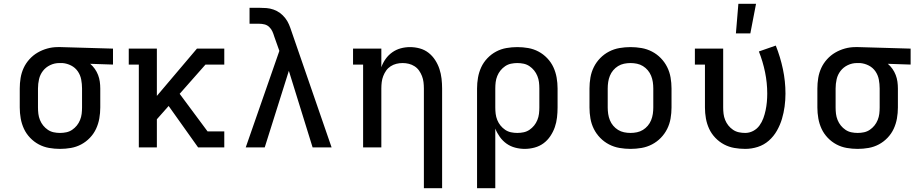

<svg xmlns="http://www.w3.org/2000/svg" viewBox="-20 -776 4840 1011"><path d="M296 8Q267 8 238.5 3Q210 -2 184.5 -15.5Q159 -29 138.5 -50.5Q118 -72 106 -98Q94 -124 89 -152.5Q84 -181 84 -210V-310Q84 -338 88.5 -365.5Q93 -393 104.5 -418Q116 -443 135 -464Q154 -485 178 -499Q202 -513 229 -520.5Q256 -528 284 -528H300L575 -520V-436L455 -440Q469 -428 479.5 -413Q490 -398 496.5 -381Q503 -364 505.5 -346Q508 -328 508 -310V-210Q508 -181 503 -152.5Q498 -124 486 -98Q474 -72 453.5 -50.5Q433 -29 407.5 -15.5Q382 -2 353.5 3Q325 8 296 8ZM296 -76Q313 -76 329.5 -79.5Q346 -83 360 -92.5Q374 -102 384.5 -115Q395 -128 401.5 -144Q408 -160 410 -176.5Q412 -193 412 -210V-310Q412 -334 407.5 -357.5Q403 -381 389.5 -400.5Q376 -420 354.5 -431Q333 -442 309 -444H292Q267 -444 244 -433Q221 -422 206 -402.5Q191 -383 185.5 -359Q180 -335 180 -310V-210Q180 -193 182 -176.5Q184 -160 190.5 -144Q197 -128 207.5 -115Q218 -102 232 -92.5Q246 -83 262.5 -79.5Q279 -76 296 -76Z M711 0V-436H658V-520H806V-271L1017 -520H1161V-436H1062L926 -282L1073 -84H1161V0H1023L868 -218L806 -148V0Z M1374 0H1274L1451 -508L1424 -584Q1420 -598 1414 -611Q1408 -624 1397.5 -634Q1387 -644 1373 -647.5Q1359 -651 1344 -651H1294V-735H1344Q1364 -735 1383 -733.5Q1402 -732 1420.5 -725.5Q1439 -719 1454.5 -707.5Q1470 -696 1482 -680.5Q1494 -665 1501.5 -647.5Q1509 -630 1515 -611L1726 0H1626L1501 -403Z M2212 215V-310Q2212 -327 2210 -343.5Q2208 -360 2202 -375.5Q2196 -391 2186.5 -404.5Q2177 -418 2163 -427Q2149 -436 2133 -440Q2117 -444 2100 -444Q2083 -444 2067 -440Q2051 -436 2037 -427Q2023 -418 2013.5 -404.5Q2004 -391 1998 -375.5Q1992 -360 1990 -343.5Q1988 -327 1988 -310V0H1892V-436H1839V-520H1988V-422Q1996 -445 2010.5 -465.5Q2025 -486 2045.5 -500.5Q2066 -515 2090 -521.5Q2114 -528 2139 -528Q2165 -528 2190.5 -521Q2216 -514 2236.5 -498Q2257 -482 2271.5 -459.5Q2286 -437 2294 -412.5Q2302 -388 2305 -362Q2308 -336 2308 -310V215Z M2492 215V-310Q2492 -339 2497 -367.5Q2502 -396 2514 -422Q2526 -448 2546.5 -469.5Q2567 -491 2592.5 -504.5Q2618 -518 2646.5 -523Q2675 -528 2704 -528Q2733 -528 2761.5 -523Q2790 -518 2815.5 -504.5Q2841 -491 2861.5 -469.5Q2882 -448 2894 -422Q2906 -396 2911 -367.5Q2916 -339 2916 -310V-210Q2916 -184 2913 -157.5Q2910 -131 2901.5 -106.5Q2893 -82 2878 -59.5Q2863 -37 2842 -21.5Q2821 -6 2795 1Q2769 8 2743 8Q2718 8 2693 1.5Q2668 -5 2647.5 -19.5Q2627 -34 2612 -55Q2597 -76 2588 -99V215ZM2704 -76Q2721 -76 2737.5 -79.5Q2754 -83 2768 -92.5Q2782 -102 2792.5 -115Q2803 -128 2809.5 -144Q2816 -160 2818 -176.5Q2820 -193 2820 -210V-310Q2820 -327 2818 -343.5Q2816 -360 2809.5 -376Q2803 -392 2792.5 -405Q2782 -418 2768 -427.5Q2754 -437 2737.5 -440.5Q2721 -444 2704 -444Q2687 -444 2670.5 -440.5Q2654 -437 2640 -427.5Q2626 -418 2615.5 -405Q2605 -392 2598.5 -376Q2592 -360 2590 -343.5Q2588 -327 2588 -310V-210Q2588 -193 2590 -176.5Q2592 -160 2598.5 -144Q2605 -128 2615.5 -115Q2626 -102 2640 -92.5Q2654 -83 2670.5 -79.5Q2687 -76 2704 -76Z M3300 8Q3271 8 3242 3Q3213 -2 3187 -15.5Q3161 -29 3140.5 -50Q3120 -71 3107 -97Q3094 -123 3089 -152Q3084 -181 3084 -210V-310Q3084 -339 3089 -368Q3094 -397 3107 -423Q3120 -449 3140.5 -470Q3161 -491 3187 -504.5Q3213 -518 3242 -523Q3271 -528 3300 -528Q3329 -528 3358 -523Q3387 -518 3413 -504.5Q3439 -491 3459.5 -470Q3480 -449 3493 -423Q3506 -397 3511 -368Q3516 -339 3516 -310V-210Q3516 -181 3511 -152Q3506 -123 3493 -97Q3480 -71 3459.5 -50Q3439 -29 3413 -15.5Q3387 -2 3358 3Q3329 8 3300 8ZM3300 -76Q3317 -76 3334 -79.5Q3351 -83 3365.5 -92Q3380 -101 3391 -114Q3402 -127 3408.5 -143Q3415 -159 3417.5 -176Q3420 -193 3420 -210V-310Q3420 -327 3417.5 -344Q3415 -361 3408.5 -377Q3402 -393 3391 -406Q3380 -419 3365.5 -428Q3351 -437 3334 -440.5Q3317 -444 3300 -444Q3283 -444 3266 -440.5Q3249 -437 3234.5 -428Q3220 -419 3209 -406Q3198 -393 3191.5 -377Q3185 -361 3182.5 -344Q3180 -327 3180 -310V-210Q3180 -193 3182.5 -176Q3185 -159 3191.5 -143Q3198 -127 3209 -114Q3220 -101 3234.5 -92Q3249 -83 3266 -79.5Q3283 -76 3300 -76Z M3904 8Q3875 8 3846.5 3Q3818 -2 3792.5 -15.5Q3767 -29 3746.5 -50.5Q3726 -72 3714 -98Q3702 -124 3697 -152.5Q3692 -181 3692 -210V-436H3639V-520H3788V-210Q3788 -193 3790 -176.5Q3792 -160 3798.5 -144Q3805 -128 3815.5 -115Q3826 -102 3840 -92.5Q3854 -83 3870.5 -79.5Q3887 -76 3904 -76Q3926 -76 3946 -86.5Q3966 -97 3979 -115Q3992 -133 3999.5 -153.5Q4007 -174 4011.5 -195.5Q4016 -217 4018 -239Q4020 -261 4020 -283Q4020 -340 4008.5 -396Q3997 -452 3976 -505L4065 -536Q4089 -476 4102.5 -412Q4116 -348 4116 -283Q4116 -249 4111.5 -215.5Q4107 -182 4097.5 -150Q4088 -118 4071 -88Q4054 -58 4028.5 -35.5Q4003 -13 3970.5 -2.5Q3938 8 3904 8ZM3855 -600 3868 -756H3961L3931 -600Z M4496 8Q4467 8 4438.5 3Q4410 -2 4384.5 -15.5Q4359 -29 4338.5 -50.5Q4318 -72 4306 -98Q4294 -124 4289 -152.5Q4284 -181 4284 -210V-310Q4284 -338 4288.5 -365.5Q4293 -393 4304.5 -418Q4316 -443 4335 -464Q4354 -485 4378 -499Q4402 -513 4429 -520.5Q4456 -528 4484 -528H4500L4775 -520V-436L4655 -440Q4669 -428 4679.5 -413Q4690 -398 4696.5 -381Q4703 -364 4705.5 -346Q4708 -328 4708 -310V-210Q4708 -181 4703 -152.5Q4698 -124 4686 -98Q4674 -72 4653.5 -50.5Q4633 -29 4607.5 -15.5Q4582 -2 4553.5 3Q4525 8 4496 8ZM4496 -76Q4513 -76 4529.5 -79.5Q4546 -83 4560 -92.5Q4574 -102 4584.5 -115Q4595 -128 4601.5 -144Q4608 -160 4610 -176.5Q4612 -193 4612 -210V-310Q4612 -334 4607.5 -357.5Q4603 -381 4589.5 -400.5Q4576 -420 4554.5 -431Q4533 -442 4509 -444H4492Q4467 -444 4444 -433Q4421 -422 4406 -402.5Q4391 -383 4385.5 -359Q4380 -335 4380 -310V-210Q4380 -193 4382 -176.5Q4384 -160 4390.5 -144Q4397 -128 4407.5 -115Q4418 -102 4432 -92.5Q4446 -83 4462.5 -79.5Q4479 -76 4496 -76Z"/></svg>

Font: Iosevka HT Medium Extended
Style: Regular
Weight: 500
Width: 7
Monospace: yes
Designer: Belleve Invis
Foundry: Belleve Invis
Version: Version 32.3.0; ttfautohint (v1.8.4)